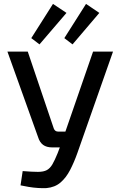

<svg xmlns="http://www.w3.org/2000/svg" viewBox="-20 -954 609 982"><path d="M558 -690 376 -172Q359 -124 338.5 -84.5Q318 -45 289.5 -20.5Q261 4 218 8Q199 9 175 7.5Q151 6 127 2Q103 -2 85 -6L96 -79Q145 -75 174 -75Q203 -75 219.5 -84Q236 -93 248 -113.5Q260 -134 275 -171L298 -232L310 -268L456 -690ZM122 -690 255 -297Q261 -281 277 -281H325L343 -200H248Q218 -200 200.5 -213Q183 -226 175 -252L18 -690ZM251 -934 320 -888 182 -727 140 -759ZM420 -934 488 -888 351 -727 309 -759Z"/></svg>

Font: Exo 2 Medium
Style: Regular
Weight: 500
Designer: Natanael Gama
Foundry: Natanael Gama
Version: Version 2.010